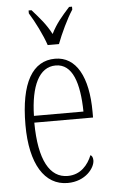

<svg xmlns="http://www.w3.org/2000/svg" viewBox="-55 -803 499 850"><g transform="rotate(-5 195.0 -378.0)"><path d="M176 -606H226C243 -651 273 -715 298 -753V-766H285C250 -727 225 -699 202 -653C178 -699 152 -727 118 -766H105V-753C129 -715 161 -651 176 -606ZM211 10C291 10 333 -47 333 -80C333 -94 328 -101 322 -104C305 -62 272 -21 214 -21C135 -21 88 -101 87 -269H348V-294C348 -449 297 -543 203 -543C103 -543 47 -450 47 -262C47 -88 109 10 211 10ZM308 -299H88C91 -431 129 -513 203 -513C278 -513 306 -426 308 -299Z"/></g></svg>

Font: Noto Serif Armenian ExtraCondensed ExtraLight
Style: Regular
Weight: 200
Width: 2
Designer: Monotype Design Team
Foundry: Monotype Imaging Inc.
Version: Version 2.008